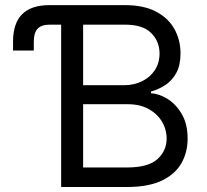

<svg xmlns="http://www.w3.org/2000/svg" viewBox="-20 -748 827 768"><path d="M32.2 -545.9V-582Q32.2 -654.8 68.6 -691.2Q105 -727.5 177.7 -727.5H224.6V-649.4H178.7Q146 -649.4 130.6 -633.3Q115.2 -617.2 115.2 -582V-545.9ZM224.6 0V-727.5H479.5Q555.2 -727.5 604.5 -701.4Q653.8 -675.3 678 -631.3Q702.1 -587.4 702.1 -534.2Q702.1 -487.3 685.5 -456.8Q668.9 -426.3 642.1 -408.4Q615.2 -390.6 584 -381.8V-375Q617.7 -373 651.4 -351.6Q685.1 -330.1 707.8 -290.5Q730.5 -251 730.5 -193.4Q730.5 -138.7 705.6 -95Q680.7 -51.3 627.2 -25.6Q573.7 0 487.3 0ZM312.5 -78.1H487.3Q573.7 -78.1 610.1 -111.8Q646.5 -145.5 646.5 -193.4Q646.5 -230.5 627.7 -261.7Q608.9 -293 574.2 -312Q539.6 -331.1 492.2 -331.1H312.5ZM312.5 -407.2H476.6Q516.1 -407.2 548.3 -423.1Q580.6 -439 599.4 -467.5Q618.2 -496.1 618.2 -534.2Q618.2 -582 585 -615.7Q551.8 -649.4 479.5 -649.4H312.5Z"/></svg>

Font: GitLab Sans
Style: Regular
Weight: 400
Designer: Rasmus Andersson
Foundry: Modifications by GitLab B.V., manufactured by rsms
Version: Version 4.000;git-c8fb6b7